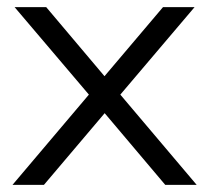

<svg xmlns="http://www.w3.org/2000/svg" viewBox="-20 -520 588 540"><path d="M230 -253.9 21 -500H109.9L273.9 -305.7L438.5 -500H527.3L318.4 -253.9L533.2 0H444.8L274.4 -201.7L103.5 0H15.1Z"/></svg>

Font: LilGrotesk
Style: Regular
Weight: 400
Designer: BSozoo
Foundry: BSozoo
Version: Version 1.004;PS 001.004;hotconv 1.0.70;makeotf.lib2.5.58329